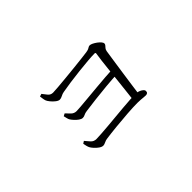

<svg xmlns="http://www.w3.org/2000/svg" viewBox="-43 -785 1086 1086"><g transform="rotate(-45 500.0 -242.0)"><path d="M290 -469Q300 -456 311.5 -441.5Q323 -427 342 -427Q354 -427 383 -429.5Q412 -432 449.5 -435.5Q487 -439 524.5 -443Q562 -447 592 -450.5Q622 -454 636 -456Q649 -458 655.5 -461Q662 -464 666.5 -467Q671 -470 677 -470Q685 -470 696 -464.5Q707 -459 718 -451Q729 -443 736.5 -434Q744 -425 744 -419Q744 -412 739 -406.5Q734 -401 729 -395Q724 -389 722 -378Q718 -352 712 -311.5Q706 -271 699.5 -226Q693 -181 687 -138.5Q681 -96 677 -65L632 -71Q635 -96 639 -132Q643 -168 647.5 -208.5Q652 -249 656 -288.5Q660 -328 664 -360.5Q668 -393 671 -411Q672 -418 664 -418Q643 -418 608 -415Q573 -412 532 -407.5Q491 -403 452.5 -397.5Q414 -392 387 -387Q375 -385 363 -378.5Q351 -372 341 -372Q331 -372 318 -382Q305 -392 294.5 -405Q284 -418 281 -426Q278 -434 276.5 -445.5Q275 -457 274 -464ZM305 -298Q316 -286 329.5 -272.5Q343 -259 362 -259Q370 -259 396 -261Q422 -263 458.5 -266.5Q495 -270 535 -273.5Q575 -277 612.5 -280Q650 -283 677 -284L674 -246Q630 -244 581 -239.5Q532 -235 486 -229.5Q440 -224 404 -219Q388 -217 379 -212Q370 -207 360 -207Q350 -207 338 -215.5Q326 -224 316 -235Q306 -246 301 -254Q297 -260 294.5 -271Q292 -282 290 -290ZM272 -111Q283 -98 296 -83Q309 -68 330 -68Q345 -68 371 -70Q397 -72 429 -74.5Q461 -77 495 -80.5Q529 -84 561.5 -86.5Q594 -89 621 -91Q648 -93 664 -93Q678 -93 690.5 -88.5Q703 -84 711.5 -77Q720 -70 720 -62Q720 -53 715 -49Q710 -45 702 -45Q696 -45 686 -46Q676 -47 664 -48Q652 -49 639 -49Q606 -49 557 -45.5Q508 -42 458.5 -37Q409 -32 374 -27Q363 -26 351 -20Q339 -14 331 -14Q320 -14 306.5 -23.5Q293 -33 282.5 -45Q272 -57 268 -65Q265 -71 262 -82.5Q259 -94 258 -102Z"/></g></svg>

Font: Noto Serif TC
Style: Regular
Weight: 200
Designer: Ryoko NISHIZUKA 西塚涼子 (kana & ideographs); Frank Grießhammer (Latin, Greek & Cyrillic); Wenlong ZHANG 张文龙 (bopomofo); San
Foundry: Adobe
Version: Version 2.001;hotconv 1.1.0;makeotfexe 2.6.0